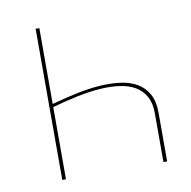

<svg xmlns="http://www.w3.org/2000/svg" viewBox="-62 -552 609 613"><g transform="rotate(-10 242.5 -245.0)"><path d="M104 -244Q145 -255.5 185 -264Q225 -272.5 261.5 -275Q298 -277.5 329.2 -273.2Q360.5 -269 383.2 -255.5Q406 -242 419 -218.2Q432 -194.5 432 -158.5V0H420V-158.5Q420 -191 408.2 -212.5Q396.5 -234 375.5 -246.5Q354.5 -259 325.2 -263.2Q296 -267.5 260.8 -265Q225.5 -262.5 185.8 -254.2Q146 -246 104 -234V0H92V-490H104Z"/></g></svg>

Font: Lato 2
Style: Regular
Weight: 100
Designer: Lukasz Dziedzic with Adam Twardoch and Botio Nikoltchev
Foundry: tyPoland Lukasz Dziedzic
Version: Version 2.015; 2015-08-06; http://www.latofonts.com/